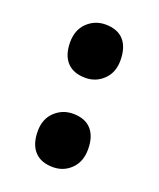

<svg xmlns="http://www.w3.org/2000/svg" viewBox="-99 -532 503 609"><g transform="rotate(20 152.5 -228.0)"><path d="M153.8 -469.2Q194.8 -469.2 215.8 -445.6Q236.8 -421.9 236.8 -377.9Q236.8 -336.9 211.4 -312.5Q186 -288.1 150.9 -288.1Q109.9 -288.1 88.4 -311.5Q66.9 -335 66.9 -377.9Q66.9 -419.9 92.5 -444.6Q118.2 -469.2 153.8 -469.2ZM153.8 -168Q194.8 -168 215.8 -144.5Q236.8 -121.1 236.8 -78.1Q236.8 -36.1 211.9 -11.5Q187 13.2 150.9 13.2Q109.9 13.2 88.4 -10.5Q66.9 -34.2 66.9 -78.1Q66.9 -119.1 92.5 -143.6Q118.2 -168 153.8 -168Z"/></g></svg>

Font: Kadwa
Style: Bold
Weight: 700
Designer: Sol Matas
Foundry: Sol Matas
Version: Version 1.001;PS 001.000;hotconv 1.0.70;makeotf.lib2.5.58329